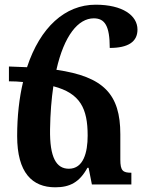

<svg xmlns="http://www.w3.org/2000/svg" viewBox="-20 -785 605 817"><path d="M215 12C277 12 318 -9 352 -71H357L371 0H539V-50C503 -50 492 -58 492 -106V-214C492 -384 421 -459 220 -488C253 -634 313 -707 379 -707C426 -707 447 -675 447 -581C525 -581 565 -607 565 -659C565 -719 502 -765 387 -765C257 -765 151 -669 95 -499C71 -500 45 -501 18 -502V-439C39 -439 59 -438 78 -436C62 -369 53 -291 53 -206C53 -50 117 12 215 12ZM193 -235C194 -303 199 -364 207 -418C322 -388 353 -323 353 -208C353 -136 335 -67 273 -67C220 -67 191 -114 193 -235Z"/></svg>

Font: Noto Serif Armenian SemiCondensed
Style: Bold
Weight: 700
Width: 4
Designer: Monotype Design Team
Foundry: Monotype Imaging Inc.
Version: Version 2.008